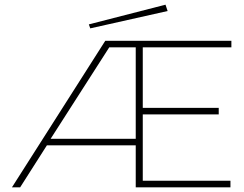

<svg xmlns="http://www.w3.org/2000/svg" viewBox="-20 -799 1040 819"><path d="M31 0 429 -625H967V-597H589V-339H913V-311H589V-28H963V0H559V-179H180L66 0ZM196 -207H559V-597H446ZM365 -678 359 -695 686 -779 695 -752Z"/></svg>

Font: Inconsolata UltraExpanded ExtraLight
Style: Regular
Weight: 200
Width: 9
Monospace: yes
Designer: Raph Levien, Cyreal, Brenton Simpson
Foundry: Raph Levien, Cyreal, Google
Version: Version 3.001; ttfautohint (v1.8.2.53-6de2)